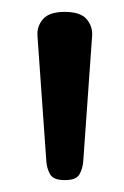

<svg xmlns="http://www.w3.org/2000/svg" viewBox="-20 -983 209 323"><path d="M89 -680Q70 -680 64.5 -689.5Q59 -699 58 -711L43 -923Q42 -939 52.5 -951Q63 -963 89 -963Q115 -963 125.5 -951Q136 -939 135 -923L120 -711Q119 -699 113.5 -689.5Q108 -680 89 -680Z"/></svg>

Font: Playwrite US Modern
Style: Regular
Weight: 400
Designer: Veronika Burian, José Scaglione
Foundry: TypeTogether
Version: Version 1.002